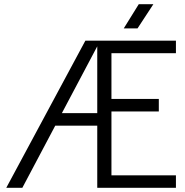

<svg xmlns="http://www.w3.org/2000/svg" viewBox="-20 -900 888 920"><path d="M10 0 389 -705H460L456 -678H446L87 0ZM213 -298V-358H499V-298ZM446 0V-705H823V-645H497L514 -662V-42L497 -60H823V0ZM488 -366V-426H741V-366ZM645 -880H715L639 -764H573Z"/></svg>

Font: TikTok Sans Light
Style: Regular
Weight: 300
Version: Version 4.000